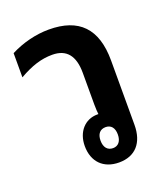

<svg xmlns="http://www.w3.org/2000/svg" viewBox="-104 -595 594 679"><g transform="rotate(-20 193.0 -255.5)"><path d="M230 8C291 8 326 -31 326 -99V-341C326 -461 269 -519 156 -519C107 -519 56 -506 11 -483V-392C58 -419 96 -431 137 -431C190 -431 217 -399 217 -334V-215C217 -198 218 -187 219 -178C217 -178 216 -178 215 -178C168 -178 135 -141 135 -88C135 -29 171 8 230 8ZM227 -47C206 -47 194 -62 194 -87C194 -112 206 -126 227 -126C247 -126 259 -112 259 -87C259 -62 247 -47 227 -47Z"/></g></svg>

Font: Noto Sans Thai Looped UI Narrow Medium
Style: Regular
Weight: 500
Width: 4
Designer: Cadson Demak Team
Foundry: Cadson Demak Co., Ltd.
Version: Version 1.000